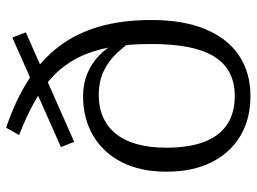

<svg xmlns="http://www.w3.org/2000/svg" viewBox="-125 -698 834 624"><g transform="rotate(-90 292.0 -386.0)"><path d="M467 -419 479 -362Q456 -397 430.5 -424Q405 -451 372 -466.5Q339 -482 296 -482Q254 -482 222 -467.5Q190 -453 168 -425Q146 -397 135 -356Q124 -315 124 -262Q124 -190 142.5 -140.5Q161 -91 198.5 -65.5Q236 -40 292 -40Q334 -40 366 -56Q398 -72 419 -105Q440 -138 450.5 -189Q461 -240 461 -311Q461 -387 450.5 -444.5Q440 -502 418 -546.5Q396 -591 361.5 -625.5Q327 -660 278 -688Q229 -716 165 -741L189 -783Q278 -753 344 -710.5Q410 -668 453 -611.5Q496 -555 517.5 -480.5Q539 -406 539 -311Q539 -206 508.5 -134Q478 -62 422.5 -25.5Q367 11 292 11Q217 11 162 -22Q107 -55 76.5 -116Q46 -177 46 -262Q46 -347 77 -407.5Q108 -468 163.5 -500.5Q219 -533 292 -533Q332 -533 365.5 -519Q399 -505 425 -479.5Q451 -454 467 -419ZM126 -605 482 -763 499 -719 143 -562Z"/></g></svg>

Font: Roboto Serif SemiCondensed Light
Style: Regular
Weight: 300
Width: 4
Designer: Greg Gazdowicz
Foundry: Commercial Type
Version: Version 1.007